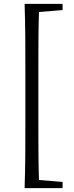

<svg xmlns="http://www.w3.org/2000/svg" viewBox="-20 -798 384 991"><path d="M144 173H303V141L181 131C178 30 178 -72 178 -172V-433C178 -535 178 -636 181 -736L303 -746V-778H107C111 -663 111 -547 111 -433V-172C111 -56 111 61 107 173Z"/></svg>

Font: Source Han Serif CN
Style: Regular
Weight: 400
Designer: Ryoko NISHIZUKA 西塚涼子 (kana & ideographs); Frank Grießhammer (Latin, Greek & Cyrillic); Wenlong ZHANG 张文龙 (bopomofo); San
Foundry: Adobe
Version: Version 2.003;hotconv 1.1.1;makeotfexe 2.6.0